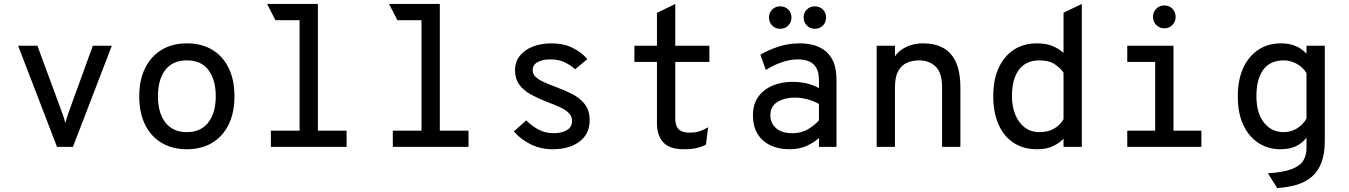

<svg xmlns="http://www.w3.org/2000/svg" viewBox="-20 -742 6816 970"><path d="M268 0 71.5 -511H169L293.5 -173.5Q298 -162 302 -149.2Q306 -136.5 310 -120.5Q314 -136.5 318.2 -149.2Q322.5 -162 326.5 -173.5L449 -511H545L348.5 0Z M924 12Q851 12 797 -20Q743 -52 713.2 -111.8Q683.5 -171.5 683.5 -255Q683.5 -338 713.2 -398Q743 -458 797 -490.5Q851 -523 924 -523Q997.5 -523 1051.5 -491Q1105.5 -459 1135 -399Q1164.5 -339 1164.5 -255.5Q1164.5 -172.5 1135 -112.5Q1105.5 -52.5 1051.5 -20.2Q997.5 12 924 12ZM924 -74.5Q994.5 -74.5 1032.2 -123.2Q1070 -172 1070 -255.5Q1070 -339 1033.2 -388Q996.5 -437 924 -437Q853 -437 815.5 -389Q778 -341 778 -255Q778 -172 815.5 -123.2Q853 -74.5 924 -74.5Z M1493.5 0V-705L1586 -722V0ZM1348.5 0V-82H1731V0ZM1371.5 -640 1329.5 -722H1586L1567.5 -640Z M2109.5 0V-705L2202 -722V0ZM1964.5 0V-82H2347V0ZM1987.5 -640 1945.5 -722H2202L2183.5 -640Z M2771 12Q2711.5 12 2660.2 -13.5Q2609 -39 2576 -78L2638.5 -134Q2661 -110 2696.8 -89.5Q2732.5 -69 2777 -69Q2816.5 -69 2843.2 -84.2Q2870 -99.5 2870 -131Q2870 -155 2853.2 -171.5Q2836.5 -188 2807.8 -201Q2779 -214 2743 -227.5Q2698 -245 2661.5 -265Q2625 -285 2603.5 -314.5Q2582 -344 2582 -388Q2582 -430 2606.2 -460.2Q2630.5 -490.5 2672.2 -506.8Q2714 -523 2766 -523Q2826 -523 2871.5 -501Q2917 -479 2947.5 -443.5L2885.5 -392Q2866 -410.5 2835.2 -426.2Q2804.5 -442 2760.5 -442Q2720.5 -442 2695.8 -428Q2671 -414 2671 -387.5Q2671 -367 2687.2 -352.5Q2703.5 -338 2730 -326.2Q2756.5 -314.5 2787.5 -303Q2829.5 -287.5 2868.8 -268Q2908 -248.5 2933.5 -216.8Q2959 -185 2959 -133.5Q2959 -66 2908 -27Q2857 12 2771 12Z M3434.5 12Q3362 12 3330.5 -23.2Q3299 -58.5 3299 -118.5V-429H3185V-511H3299V-677L3391.5 -722V-511H3564V-429H3391.5V-144.5Q3391.5 -123 3397.5 -106.5Q3403.5 -90 3419.5 -81Q3435.5 -72 3465 -72Q3498 -72 3519.2 -80.5Q3540.5 -89 3557.5 -99L3546.5 -11Q3526 -0.5 3500.2 5.8Q3474.5 12 3434.5 12Z M3968.5 12Q3915 12 3873.5 -7.2Q3832 -26.5 3808 -64.5Q3784 -102.5 3784 -159.5Q3784 -218.5 3812.8 -255.8Q3841.5 -293 3886.8 -310.8Q3932 -328.5 3982 -328.5Q4020 -328.5 4052.8 -321.2Q4085.5 -314 4117.5 -297V-333.5Q4117.5 -376.5 4103.5 -400Q4089.5 -423.5 4065.2 -432.8Q4041 -442 4011 -442Q3969.5 -442 3926 -426.2Q3882.5 -410.5 3849 -388.5L3821.5 -465.5Q3856.5 -487 3908.8 -505Q3961 -523 4019.5 -523Q4050.5 -523 4083 -516Q4115.5 -509 4143.5 -489.5Q4171.5 -470 4188.8 -433.5Q4206 -397 4206 -338.5V0H4117.5V-45Q4092 -21.5 4055 -4.8Q4018 12 3968.5 12ZM3982.5 -69Q4029 -69 4062.8 -89.5Q4096.5 -110 4117.5 -134V-216.5Q4095 -230 4062 -239.5Q4029 -249 3994.5 -249Q3945.5 -249 3908.8 -227.5Q3872 -206 3872 -159.5Q3872 -119.5 3901 -94.2Q3930 -69 3982.5 -69ZM3921.5 -596.5Q3897.5 -596.5 3881.2 -613Q3865 -629.5 3865 -653.5Q3865 -678 3881.2 -694Q3897.5 -710 3921.5 -710Q3946 -710 3962.2 -694Q3978.5 -678 3978.5 -653.5Q3978.5 -629.5 3962.2 -613Q3946 -596.5 3921.5 -596.5ZM4096.5 -596.5Q4072.5 -596.5 4056.2 -613Q4040 -629.5 4040 -653.5Q4040 -678 4056.2 -694Q4072.5 -710 4096.5 -710Q4121 -710 4137.2 -694Q4153.5 -678 4153.5 -653.5Q4153.5 -629.5 4137.2 -613Q4121 -596.5 4096.5 -596.5Z M4409 0V-511H4501.5V-407L4488 -430Q4496 -456 4517.8 -477Q4539.5 -498 4571.8 -510.5Q4604 -523 4643 -523Q4701 -523 4743.5 -500.8Q4786 -478.5 4809 -428.8Q4832 -379 4832 -297.5V0H4739.5V-300Q4739.5 -376 4706 -406.5Q4672.5 -437 4624 -437Q4589.5 -437 4561.8 -424.8Q4534 -412.5 4517.8 -383Q4501.5 -353.5 4501.5 -302V0Z M5219.5 12Q5151 12 5101.2 -20.2Q5051.5 -52.5 5024.8 -112.8Q4998 -173 4998 -256Q4998 -339.5 5025.5 -399.2Q5053 -459 5102.5 -491Q5152 -523 5218 -523Q5266 -523 5299.2 -508.8Q5332.5 -494.5 5353 -474.5V-678L5445.5 -722V0H5353V-41.5Q5334.5 -21 5301.5 -4.5Q5268.5 12 5219.5 12ZM5231.5 -74.5Q5273.5 -74.5 5304 -91.5Q5334.5 -108.5 5353 -139.5V-375Q5339.5 -396 5310 -416.5Q5280.5 -437 5230.5 -437Q5164 -437 5128.2 -390.2Q5092.5 -343.5 5092.5 -256Q5092.5 -204 5109.2 -163Q5126 -122 5157 -98.2Q5188 -74.5 5231.5 -74.5Z M5816 -10V-511H5908.5V-10ZM5675 0V-82H6049.5V0ZM5675 -429V-511H5871V-429ZM5862 -599Q5838 -599 5821.5 -615.8Q5805 -632.5 5805 -656.5Q5805 -681 5821.5 -697.8Q5838 -714.5 5862 -714.5Q5887 -714.5 5903.2 -697.8Q5919.5 -681 5919.5 -656.5Q5919.5 -632.5 5903.2 -615.8Q5887 -599 5862 -599Z M6432.5 208 6385.5 133.5Q6463.5 128.5 6505.8 112.2Q6548 96 6564.2 69.5Q6580.5 43 6580.5 7.5V-46.5Q6558.5 -18 6526.8 -3Q6495 12 6447.5 12Q6389 12 6340.5 -18Q6292 -48 6262.8 -107.5Q6233.5 -167 6233.5 -256Q6233.5 -339.5 6261.2 -399.2Q6289 -459 6338 -491Q6387 -523 6450.5 -523Q6485.5 -523 6511 -514.8Q6536.5 -506.5 6553.5 -494.2Q6570.5 -482 6580.5 -471V-511H6673V-31Q6673 33 6656.8 77.2Q6640.5 121.5 6609.2 149.2Q6578 177 6533.5 190.8Q6489 204.5 6432.5 208ZM6465.5 -74.5Q6500.5 -74.5 6531.2 -92.5Q6562 -110.5 6580.5 -143V-372.5Q6563 -402 6531.5 -419.5Q6500 -437 6465.5 -437Q6397.5 -437 6362.5 -390.2Q6327.5 -343.5 6327.5 -256Q6327.5 -171 6365.5 -122.8Q6403.5 -74.5 6465.5 -74.5Z"/></svg>

Font: Overpass Mono Light Medium
Style: Regular
Weight: 500
Monospace: yes
Version: Version 4.000